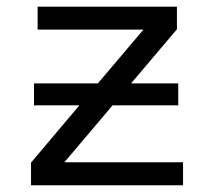

<svg xmlns="http://www.w3.org/2000/svg" viewBox="-20 -548 640 568"><path d="M80.6 -301.3H269.5L404.3 -460.4H91.3V-528.3H503.4V-461.4L367.7 -301.3H507.3V-236.3H313L170.4 -67.9H521.5V0H71.8V-66.9L214.8 -236.3H80.6Z"/></svg>

Font: Cousine
Style: Regular
Weight: 400
Monospace: yes
Designer: Steve Matteson
Foundry: Ascender Corporation
Version: Version 1.20